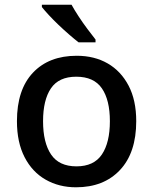

<svg xmlns="http://www.w3.org/2000/svg" viewBox="-20 -786 650 816"><path d="M559 -271Q559 -137 490 -63.5Q421 10 303 10Q231 10 174 -22.5Q117 -55 84.5 -118Q52 -181 52 -271Q52 -405 120 -477Q188 -549 306 -549Q381 -549 437.5 -516.5Q494 -484 526.5 -422Q559 -360 559 -271ZM163 -271Q163 -180 197 -129.5Q231 -79 305 -79Q379 -79 413 -129.5Q447 -180 447 -271Q447 -361 413 -410.5Q379 -460 304 -460Q230 -460 196.5 -410.5Q163 -361 163 -271ZM284 -766Q296 -744 314 -716.5Q332 -689 351.5 -663Q371 -637 386 -618V-606H314Q296 -620 273.5 -639.5Q251 -659 228.5 -680.5Q206 -702 187.5 -722Q169 -742 158 -756V-766Z"/></svg>

Font: Noto Sans NKo Unjoined Medium
Style: Regular
Weight: 500
Designer: Monotype Design Team
Foundry: Monotype Imaging Inc.
Version: Version 2.004